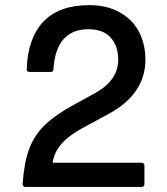

<svg xmlns="http://www.w3.org/2000/svg" viewBox="-20 -735 658 755"><path d="M79.1 0Q74.7 0 71.8 -3.4Q68.8 -6.8 68.8 -11.2Q74.7 -94.7 94.2 -147.9Q113.8 -201.2 154.1 -241.2Q194.3 -281.2 268.1 -321.8L357.9 -371.1Q444.8 -420.9 444.8 -500Q444.8 -554.7 415 -587.4Q385.3 -620.1 328.1 -620.1Q199.7 -620.1 189.9 -460.9Q189.9 -457.5 187 -454.8Q184.1 -452.1 180.2 -452.1H95.2Q90.8 -452.1 87.6 -454.8Q84.5 -457.5 85 -461.9Q88.9 -585 150.6 -649.9Q212.4 -714.8 331.1 -714.8Q401.4 -714.8 452.1 -685.8Q502.9 -656.7 527.3 -608.6Q551.8 -560.5 551.8 -500Q551.8 -363.3 401.9 -284.2L305.2 -231.9Q250.5 -202.1 221.7 -169.2Q192.9 -136.2 187 -95.2H538.1Q541.5 -95.2 544.7 -92Q547.9 -88.9 547.9 -85V-9.8Q547.9 -5.9 544.9 -2.9Q542 0 538.1 0Z"/></svg>

Font: Fragment Mono SemBd
Style: Regular
Weight: 600
Designer: Wei Huang based on Nimbus Sans by URW Studio, based on Helvetica by Max Miedinger.
Foundry: Wei Huang
Version: Version 1.011